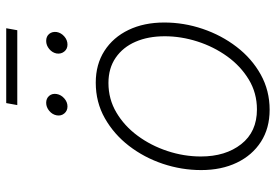

<svg xmlns="http://www.w3.org/2000/svg" viewBox="-156 -724 891 620"><g transform="rotate(-90 290.0 -413.5)"><path d="M246.1 11.2Q186.5 11.2 142.8 -16.8Q99.1 -44.9 75.2 -94.7Q51.3 -144.5 51.3 -210Q51.3 -272.9 71.5 -333.5Q91.8 -394 129.4 -442.9Q167 -491.7 218.8 -521Q270.5 -550.3 333.5 -550.3Q392.6 -550.3 436.3 -522.2Q480 -494.1 503.9 -444.3Q527.8 -394.5 527.8 -329.1Q527.8 -265.6 507.3 -205.1Q486.8 -144.5 449.2 -95.5Q411.6 -46.4 359.9 -17.6Q308.1 11.2 246.1 11.2ZM247.1 -29.8Q300.3 -29.8 343.8 -56.2Q387.2 -82.5 418.5 -126Q449.7 -169.4 466.6 -222.2Q483.4 -274.9 483.4 -327.6Q483.4 -380.9 465.8 -421.6Q448.2 -462.4 414.3 -485.8Q380.4 -509.3 332.5 -509.3Q280.3 -509.3 237.1 -483.6Q193.8 -458 162.1 -415Q130.4 -372.1 112.8 -318.8Q95.2 -265.6 95.2 -210.9Q95.2 -131.3 135 -80.6Q174.8 -29.8 247.1 -29.8ZM456.5 -641.6Q442.4 -641.6 434.1 -651.9Q425.8 -662.1 427.7 -676.3Q430.2 -690.4 442.1 -700.4Q454.1 -710.4 468.3 -710.4Q482.9 -710.4 491 -700.7Q499 -690.9 497.1 -676.3Q494.6 -662.1 482.9 -651.9Q471.2 -641.6 456.5 -641.6ZM256.8 -641.6Q242.7 -641.6 234.1 -651.9Q225.6 -662.1 228 -676.3Q230.5 -690.4 242.4 -700.4Q254.4 -710.4 268.6 -710.4Q282.7 -710.4 291 -700.7Q299.3 -690.9 296.9 -676.3Q294.4 -662.1 282.7 -651.9Q271 -641.6 256.8 -641.6ZM509.3 -839.4 502.9 -803.7H261.2L267.6 -839.4Z"/></g></svg>

Font: Inter 16pt ExtraLight
Style: Italic
Weight: 250
Italic angle: -9.3988°
Version: Version 4.001;git-66647c0bb